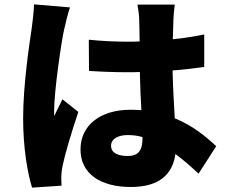

<svg xmlns="http://www.w3.org/2000/svg" viewBox="-20 -808 1040 880"><path d="M136 -788C135 -751 129 -706 125 -676C114 -603 86 -417 86 -265C86 -131 106 -15 127 52L262 43C261 27 261 9 261 -2C261 -12 264 -35 267 -49C279 -106 309 -206 339 -295L266 -353C253 -324 241 -305 229 -276C228 -280 228 -296 228 -299C228 -391 262 -622 274 -673C278 -691 292 -752 301 -774ZM633 -173C633 -119 614 -93 566 -93C524 -93 489 -105 489 -140C489 -171 520 -189 566 -189C589 -189 611 -186 633 -180ZM971 -138C927 -179 866 -231 781 -266C778 -324 773 -395 771 -485C823 -489 872 -495 916 -501V-650C871 -641 822 -633 772 -628C773 -669 774 -702 775 -721C776 -743 778 -768 781 -787H610C614 -766 618 -734 618 -719C619 -701 619 -664 620 -618C601 -617 583 -617 564 -617C504 -617 445 -620 387 -626L388 -483C447 -479 506 -477 565 -477C583 -477 602 -477 621 -478C622 -416 625 -355 628 -303C612 -304 595 -305 578 -305C440 -305 349 -234 349 -123C349 -11 441 49 580 49C710 49 771 -9 784 -102C818 -77 853 -47 890 -12Z"/></svg>

Font: Noto Sans Korean Black
Style: Bold
Weight: 900
Designer: Ryoko NISHIZUKA (kana & ideographs); Paul D. Hunt (Latin, Greek & Cyrillic); Wenlong ZHANG (bopomofo); Sandoll Communica
Foundry: Adobe Systems Incorporated
Version: Version 1.000;PS 1;hotconv 1.0.78;makeotf.lib2.5.61930